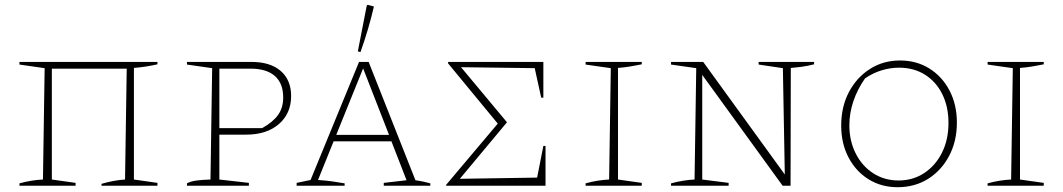

<svg xmlns="http://www.w3.org/2000/svg" viewBox="-20 -774 4430 800"><path d="M196 -488V-26L295 -12V0H61V-10Q86 -17 111 -21Q136 -25 159 -26L166 -490L61 -505V-516H636V-506Q614 -501 589 -497Q564 -493 538 -491V-26L636 -12V0H403V-8Q454 -23 501 -26L508 -488Z M1028 -516Q1106 -516 1149.5 -478.5Q1193 -441 1193 -374Q1193 -301 1142 -257Q1091 -213 1006 -213H894V-26L1017 -12V0H759V-10Q773 -18 797 -21.5Q821 -25 857 -26L864 -490L759 -505V-516ZM1024 -488H894V-240H1072Q1117 -265 1138.5 -295Q1160 -325 1160 -368Q1160 -427 1125 -457.5Q1090 -488 1024 -488Z M1711 -23Q1723 -21 1729.5 -20Q1736 -19 1745 -17Q1754 -15 1773 -10V0H1579V-12L1674 -23L1611 -185H1370L1305 -24Q1337 -22 1362.5 -18.5Q1388 -15 1416 -10V0H1216V-12L1274 -24L1476 -516H1516ZM1381 -212H1601L1493 -489ZM1482 -557 1471 -560 1508 -750 1512 -754 1538 -747Q1516 -652 1482 -557Z M2244 -166H2253V0H1839V-4L2054 -259L1847 -510V-516H2244V-367H2235L2208 -490L1901 -494L2092 -265V-264L1896 -29L2218 -34Z M2420 0V-10Q2445 -17 2470 -21Q2495 -25 2518 -26L2525 -490L2420 -505V-516H2654V-506Q2634 -502 2608.5 -497.5Q2583 -493 2555 -491V-26L2654 -12V0Z M3141 -516H3372V-506Q3344 -499 3322 -496Q3300 -493 3275 -491L3274 0H3241L2906 -462V-26L3016 -12V0H2776V-10Q2802 -17 2826.5 -21Q2851 -25 2874 -26L2881 -490L2776 -505V-516H2910L3250 -47L3242 -490L3141 -505Z M3720 6Q3652 6 3599 -27Q3546 -60 3515.5 -118Q3485 -176 3485 -251Q3485 -329 3517 -390Q3549 -451 3604.5 -486.5Q3660 -522 3730 -522Q3799 -522 3852.5 -488.5Q3906 -455 3936.5 -396.5Q3967 -338 3967 -263Q3967 -186 3935 -125Q3903 -64 3847.5 -29Q3792 6 3720 6ZM3724 -22Q3784 -22 3831 -53Q3878 -84 3905 -138Q3932 -192 3932 -262Q3932 -329 3906.5 -381Q3881 -433 3834.5 -462.5Q3788 -492 3726 -492Q3689 -492 3652 -480.5Q3615 -469 3584 -447Q3552 -401 3535.5 -351.5Q3519 -302 3519 -252Q3519 -187 3545.5 -134.5Q3572 -82 3618.5 -52Q3665 -22 3724 -22Z M4095 0V-10Q4120 -17 4145 -21Q4170 -25 4193 -26L4200 -490L4095 -505V-516H4329V-506Q4309 -502 4283.5 -497.5Q4258 -493 4230 -491V-26L4329 -12V0Z"/></svg>

Font: Piazzolla SC Thin
Style: Regular
Weight: 100
Designer: Juan Pablo del Peral
Foundry: Huerta Tipografica
Version: Version 1.330